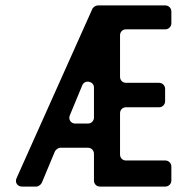

<svg xmlns="http://www.w3.org/2000/svg" viewBox="-20 -687 678 707"><path d="M61 0H114C121 0 131 -7 134 -14L182 -129C185 -136 195 -143 202 -143H304C316 -143 326 -133 326 -121V-22C326 -10 335 0 348 0H589C601 0 611 -10 611 -22V-74C611 -86 601 -96 589 -96H444C431 -96 422 -106 422 -118V-270C422 -282 431 -292 444 -292H566C578 -292 588 -302 588 -314V-360C588 -372 578 -382 566 -382H444C431 -382 422 -392 422 -404V-557C422 -569 431 -579 444 -579H589C601 -579 611 -589 611 -601V-645C611 -657 601 -667 589 -667H340C333 -667 323 -661 320 -654L41 -31C34 -15 44 0 61 0ZM237 -262 283 -373C292 -395 326 -388 326 -365V-254C326 -242 316 -232 304 -232H257C241 -232 231 -247 237 -262Z"/></svg>

Font: DIN Rundschrift
Style: Eng
Weight: 400
Width: 3
Version: Version 1.027